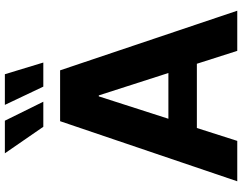

<svg xmlns="http://www.w3.org/2000/svg" viewBox="-123 -872 995 789"><g transform="rotate(-90 374.5 -477.5)"><path d="M190 0 243 -166H507L560 0H725L480 -728H271L24 0ZM139 -955 248 -797H351L273 -955ZM281 -283 373 -569H377L469 -283ZM338 -955 413 -797H512L464 -955Z"/></g></svg>

Font: Wafeq
Style: Bold
Weight: 700
Designer: Rasmus Andersson & Azza Alameddine
Foundry: Google & TypeTogether
Version: Version 3.000;FEAKit 1.0